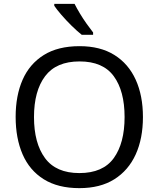

<svg xmlns="http://www.w3.org/2000/svg" viewBox="-20 -964 821 994"><path d="M720 -358Q720 -247 682.5 -164.5Q645 -82 572 -36Q499 10 391 10Q280 10 206.5 -36Q133 -82 97 -165Q61 -248 61 -359Q61 -469 97 -551Q133 -633 206.5 -679Q280 -725 392 -725Q499 -725 572 -679.5Q645 -634 682.5 -551.5Q720 -469 720 -358ZM156 -358Q156 -223 213 -145.5Q270 -68 391 -68Q513 -68 569 -145.5Q625 -223 625 -358Q625 -493 569 -569.5Q513 -646 392 -646Q271 -646 213.5 -569.5Q156 -493 156 -358ZM366 -944Q377 -922 393.5 -894.5Q410 -867 428.5 -841Q447 -815 462 -796V-784H403Q380 -802 351 -830.5Q322 -859 297.5 -887.5Q273 -916 261 -934V-944Z"/></svg>

Font: Noto Sans Rejang
Style: Regular
Weight: 400
Designer: Monotype Design Team
Foundry: Monotype Imaging Inc.
Version: Version 2.001; ttfautohint (v1.8.4.7-5d5b)